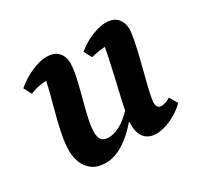

<svg xmlns="http://www.w3.org/2000/svg" viewBox="-108 -599 781 748"><g transform="rotate(-30 282.5 -225.0)"><path d="M172.9 12Q137.3 12 114.7 -3.4Q92.1 -18.7 81.3 -44.4Q70.5 -70.1 70.5 -101.2Q70.5 -135.1 79.8 -179.8Q89.1 -224.6 101.7 -270.4Q114.3 -316.2 123.6 -354.5Q132.9 -392.8 132.9 -414.1L177 -374Q169.8 -377.9 159.5 -379.8Q149.3 -381.8 135.6 -381.8Q117.4 -381.8 97.4 -378.1Q77.3 -374.4 56.4 -365.5L38 -400.8Q71.7 -429.5 109.7 -445.7Q147.6 -462 175.9 -462Q212.3 -462 229.2 -442.7Q246.2 -423.4 246.2 -394.9Q246.2 -369.1 237.8 -331.7Q229.4 -294.3 218.5 -253.7Q207.6 -213.1 199.2 -176.4Q190.8 -139.8 190.8 -114.9Q190.8 -89.6 201.2 -78.9Q211.5 -68.3 231.1 -68.3Q256.6 -68.3 285.1 -84.3Q313.7 -100.3 343.9 -133.5L357.5 -80.7H327.9Q290.9 -36.9 250.9 -12.5Q210.9 12 172.9 12ZM400.2 12Q366.2 12 348.3 -8.6Q330.3 -29.2 330.3 -66.6Q330.3 -84.6 335.9 -115.4Q341.5 -146.2 350.4 -184.7Q359.2 -223.2 368.8 -264.2Q378.3 -305.2 386.5 -344.1Q394.7 -382.9 398.4 -414.1L443 -374Q435.8 -377.9 425.5 -379.8Q415.3 -381.8 401 -381.8Q385.7 -381.8 367.6 -379.2Q349.6 -376.7 331 -371.5L312.2 -406.7Q343 -432.6 379.4 -447.3Q415.9 -462 441.9 -462Q477.8 -462 494.7 -442.7Q511.6 -423.4 511.6 -394.9Q511.6 -376.8 505.3 -345.5Q499.1 -314.3 490.1 -277.2Q481.1 -240.2 471.6 -204Q462.1 -167.8 455.8 -139.4Q449.5 -110.9 449.5 -97.4Q449.5 -72 470.6 -72Q479.3 -72 489.9 -75.8Q500.5 -79.6 511.2 -85.8L531.9 -49.8Q514.4 -31.9 491.1 -17.8Q467.9 -3.7 444 4.1Q420.2 12 400.2 12Z"/></g></svg>

Font: Petrona
Style: Italic
Weight: 400
Italic angle: -9°
Designer: Ringo R. Seeber
Foundry: Ringo R. Seeber
Version: Version 2.001; ttfautohint (v1.8.3)